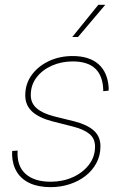

<svg xmlns="http://www.w3.org/2000/svg" viewBox="-20 -769 508 798"><path d="M190.4 8.8Q140.1 8.8 104.7 -7.3Q69.3 -23.4 50.5 -53.7Q31.7 -84 30.3 -125Q30.3 -130.4 30.5 -133.3Q30.8 -136.2 30.8 -141.6L53.2 -143.1Q49.3 -79.6 85.9 -46.6Q122.6 -13.7 190.4 -13.7Q240.7 -13.7 282.5 -32.5Q324.2 -51.3 349.6 -84.2Q375 -117.2 375 -159.7Q375 -193.4 351.3 -212.6Q327.6 -231.9 282.2 -243.2L198.2 -264.6Q143.1 -278.8 114 -304.9Q85 -331.1 85 -372.6Q85 -420.9 112.1 -457.8Q139.2 -494.6 183.8 -515.4Q228.5 -536.1 281.7 -536.1Q350.6 -536.1 388.9 -502.7Q427.2 -469.2 431.6 -405.8Q431.6 -402.3 431.6 -399.4Q431.6 -396.5 431.2 -392.1L409.2 -390.1Q408.7 -451.7 377.2 -482.7Q345.7 -513.7 282.2 -513.7Q235.4 -513.7 195.6 -496.1Q155.8 -478.5 131.8 -447Q107.9 -415.5 107.9 -374Q107.9 -340.3 132.3 -319.1Q156.7 -297.9 204.1 -285.6L289.1 -264.6Q341.3 -251.5 369.4 -226.8Q397.5 -202.1 397.5 -161.1Q397.5 -123 381.1 -92Q364.7 -61 335.9 -38.3Q307.1 -15.6 269.5 -3.4Q231.9 8.8 190.4 8.8ZM280.3 -615.2 388.7 -749H417.5L304.2 -615.2Z"/></svg>

Font: Inter 24pt Thin
Style: Italic
Weight: 250
Italic angle: -9.3988°
Version: Version 4.001;git-66647c0bb